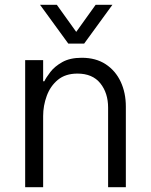

<svg xmlns="http://www.w3.org/2000/svg" viewBox="-20 -781 629 801"><path d="M265 -599 147 -761H217L298 -648L379 -761H449L331 -599ZM85 0V-530H160V-442H165Q172 -457 190 -480.5Q208 -504 240 -522Q272 -540 321 -540Q380 -540 421 -513Q462 -486 483.5 -440Q505 -394 505 -336V0H431V-332Q431 -393 398.5 -433.5Q366 -474 303 -474Q253 -474 221.5 -448Q190 -422 175 -381Q160 -340 160 -297V0Z"/></svg>

Font: Be Vietnam Pro Light
Style: Regular
Weight: 300
Designer: Lam Bao, Tony Le, Vietanh Nguyen
Foundry: Yellow Type Foundry
Version: Version 1.002; ttfautohint (v1.8.3)